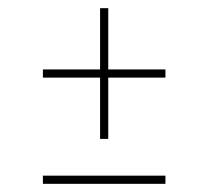

<svg xmlns="http://www.w3.org/2000/svg" viewBox="-20 -535 510 470"><path d="M385 -85H85V-105H385ZM245 -365H385V-345H245V-195H225V-345H85V-365H225V-515H245Z"/></svg>

Font: Raleway
Style: Thin
Weight: 100
Designer: Matt McInerney, Pablo Impallari, Rodrigo Fuenzalida
Foundry: Matt McInerney, Pablo Impallari, Rodrigo Fuenzalida
Version: Version 3.000